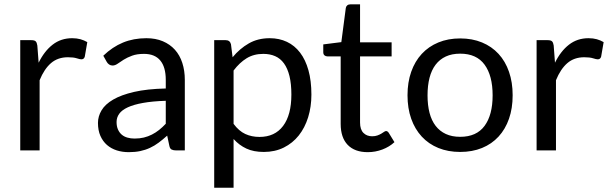

<svg xmlns="http://www.w3.org/2000/svg" viewBox="-20 -691 2815 882"><path d="M73 0V-506.5H124Q138.5 -506.5 144 -501Q149.5 -495.5 151.5 -482L157.5 -403Q183.5 -456 221.8 -485.8Q260 -515.5 311.5 -515.5Q332.5 -515.5 349.5 -510.8Q366.5 -506 381 -497.5L369.5 -431Q366 -418.5 354 -418.5Q347 -418.5 332.5 -423.2Q318 -428 292 -428Q245.5 -428 214.2 -401Q183 -374 162 -322.5V0Z M829 0H789.5Q776.5 0 768.5 -4Q760.5 -8 758 -21L748 -68Q728 -50 709 -35.8Q690 -21.5 669 -11.8Q648 -2 624.2 3Q600.5 8 571.5 8Q542 8 516.2 -0.2Q490.5 -8.5 471.5 -25Q452.5 -41.5 441.2 -66.8Q430 -92 430 -126.5Q430 -156.5 446.5 -184.2Q463 -212 499.8 -233.5Q536.5 -255 596 -268.8Q655.5 -282.5 741.5 -284.5V-324Q741.5 -383 716.2 -413.2Q691 -443.5 641.5 -443.5Q609 -443.5 586.8 -435.2Q564.5 -427 548.2 -416.8Q532 -406.5 520.2 -398.2Q508.5 -390 497 -390Q488 -390 481.2 -394.8Q474.5 -399.5 470.5 -406.5L454.5 -435Q496.5 -475.5 545 -495.5Q593.5 -515.5 652.5 -515.5Q695 -515.5 728 -501.5Q761 -487.5 783.5 -462.5Q806 -437.5 817.5 -402Q829 -366.5 829 -324ZM598 -54.5Q621.5 -54.5 641 -59.2Q660.5 -64 677.8 -72.8Q695 -81.5 710.8 -94Q726.5 -106.5 741.5 -122.5V-228Q680 -226 637 -218.2Q594 -210.5 567 -198Q540 -185.5 527.8 -168.5Q515.5 -151.5 515.5 -130.5Q515.5 -110.5 522 -96Q528.5 -81.5 539.5 -72.2Q550.5 -63 565.5 -58.8Q580.5 -54.5 598 -54.5Z M964 171.5V-506.5H1017Q1036 -506.5 1041 -488L1048.5 -428Q1081 -467.5 1122.8 -491.5Q1164.5 -515.5 1219 -515.5Q1262.5 -515.5 1298 -498.8Q1333.5 -482 1358.5 -449.2Q1383.5 -416.5 1397 -368Q1410.5 -319.5 1410.5 -256.5Q1410.5 -200.5 1395.5 -152.2Q1380.5 -104 1352.5 -68.8Q1324.5 -33.5 1283.8 -13.2Q1243 7 1192 7Q1145 7 1111.8 -8.5Q1078.5 -24 1053 -52.5V171.5ZM1189.5 -443.5Q1146 -443.5 1113.2 -423.5Q1080.5 -403.5 1053 -367V-122Q1077.5 -89 1106.8 -75.5Q1136 -62 1172 -62Q1242.5 -62 1280.5 -112.5Q1318.5 -163 1318.5 -256.5Q1318.5 -306 1309.8 -341.5Q1301 -377 1284.5 -399.8Q1268 -422.5 1244 -433Q1220 -443.5 1189.5 -443.5Z M1669.5 8Q1609.5 8 1577.2 -25.5Q1545 -59 1545 -122V-432H1484Q1476 -432 1470.5 -436.8Q1465 -441.5 1465 -451.5V-487L1548 -497.5L1568.5 -654Q1569.5 -661.5 1575 -666.2Q1580.5 -671 1589 -671H1634V-496.5H1779V-432H1634V-128Q1634 -96 1649.5 -80.5Q1665 -65 1689.5 -65Q1703.5 -65 1713.8 -68.8Q1724 -72.5 1731.5 -77Q1739 -81.5 1744.2 -85.2Q1749.5 -89 1753.5 -89Q1760.5 -89 1766 -80.5L1792 -38Q1769 -16.5 1736.5 -4.2Q1704 8 1669.5 8Z M2094 -514.5Q2149.5 -514.5 2194.2 -496Q2239 -477.5 2270.2 -443.5Q2301.5 -409.5 2318.2 -361.2Q2335 -313 2335 -253.5Q2335 -193.5 2318.2 -145.5Q2301.5 -97.5 2270.2 -63.5Q2239 -29.5 2194.2 -11.2Q2149.5 7 2094 7Q2038.5 7 1993.8 -11.2Q1949 -29.5 1917.5 -63.5Q1886 -97.5 1869 -145.5Q1852 -193.5 1852 -253.5Q1852 -313 1869 -361.2Q1886 -409.5 1917.5 -443.5Q1949 -477.5 1993.8 -496Q2038.5 -514.5 2094 -514.5ZM2094 -62.5Q2169 -62.5 2206 -112.8Q2243 -163 2243 -253Q2243 -343.5 2206 -394Q2169 -444.5 2094 -444.5Q2056 -444.5 2028 -431.5Q2000 -418.5 1981.2 -394Q1962.5 -369.5 1953.2 -333.8Q1944 -298 1944 -253Q1944 -208 1953.2 -172.5Q1962.5 -137 1981.2 -112.8Q2000 -88.5 2028 -75.5Q2056 -62.5 2094 -62.5Z M2445 0V-506.5H2496Q2510.5 -506.5 2516 -501Q2521.5 -495.5 2523.5 -482L2529.5 -403Q2555.5 -456 2593.8 -485.8Q2632 -515.5 2683.5 -515.5Q2704.5 -515.5 2721.5 -510.8Q2738.5 -506 2753 -497.5L2741.5 -431Q2738 -418.5 2726 -418.5Q2719 -418.5 2704.5 -423.2Q2690 -428 2664 -428Q2617.5 -428 2586.2 -401Q2555 -374 2534 -322.5V0Z"/></svg>

Font: Lato TR
Style: Regular
Weight: 400
Designer: Lukasz Dziedzic
Foundry: tyPoland Lukasz Dziedzic
Version: Version 1.104 2013